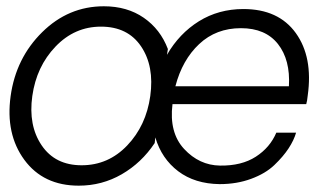

<svg xmlns="http://www.w3.org/2000/svg" viewBox="-20 -582 1057 612"><path d="M755.9 -553.2Q867.7 -553.2 922.9 -476.6Q978 -399.9 960.9 -277.8Q959 -258.8 956.1 -250H529.8Q518.6 -159.2 566.9 -107.2Q615.2 -55.2 681.2 -54.2Q750 -53.2 795.4 -82.5Q840.8 -111.8 860.8 -159.2H923.8Q917 -135.3 899.9 -109.1Q882.8 -83 854.5 -55.9Q826.2 -28.8 780.5 -12Q734.9 4.9 680.2 4.9Q601.1 3.9 548.1 -36.1Q495.1 -76.2 475.1 -144L473.1 -126Q431.2 -63 368.2 -26.6Q305.2 9.8 231 9.8Q118.2 9.8 57.6 -72.5Q-2.9 -154.8 13.9 -275.9Q30.8 -397 114.5 -479.5Q198.2 -562 311 -562Q385.3 -562 438.2 -525.4Q491.2 -488.8 515.1 -425.8L512.2 -407.2Q551.3 -475.1 614 -514.2Q676.8 -553.2 755.9 -553.2ZM459 -275.9Q472.2 -371.1 429.7 -434.1Q387.2 -497.1 301.8 -497.1Q217.8 -497.1 157 -433.6Q96.2 -370.1 83 -276.1Q69.8 -182.1 112.8 -118.7Q155.8 -55.2 240.2 -55.2Q325.2 -55.2 385.5 -118.4Q445.8 -181.6 459 -275.9ZM900.9 -307.1Q905.8 -391.1 866 -441.7Q826.2 -492.2 748 -492.2Q668.9 -492.2 615 -441.7Q561 -391.1 539.1 -307.1Z"/></svg>

Font: Oakes Grotesk
Style: Light Italic
Weight: 300
Designer: Samuel Oakes
Foundry: Samuel Oakes
Version: Version 1.0 | wf-rip DC20170320